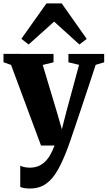

<svg xmlns="http://www.w3.org/2000/svg" viewBox="-26 -855 632 1128"><path d="M149.5 252.5Q131 252.5 116.5 250Q102 247.5 93 243V118.5Q101 123 116.2 126.5Q131.5 130 148 130Q175 130 196.8 121.8Q218.5 113.5 236.2 97.2Q254 81 268.2 56.5Q282.5 32 294.5 0H215L39 -473.5L-5.5 -489.5V-538.5L288.5 -538V-489L225 -473.5L307 -200.5L337.5 -95.5L363.5 -197.5L438.5 -474L376 -489V-538H586V-489L536 -474Q517.5 -417.5 496.2 -353Q475 -288.5 454 -226.2Q433 -164 415.5 -112Q398 -60 386.5 -26.5Q375 7 372.5 12.5Q344 89.5 313.8 143.2Q283.5 197 244.5 224.8Q205.5 252.5 149.5 252.5ZM142 -593.5 99.5 -627 247 -835H336.5L483.5 -626.5L440.5 -593.5L292 -728Z"/></svg>

Font: Merriweather 60pt Black
Style: Regular
Weight: 900
Version: Version 2.100